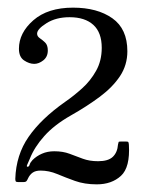

<svg xmlns="http://www.w3.org/2000/svg" viewBox="-20 -933 378 502"><path d="M317 -554.5Q316.5 -560 315.5 -561.5Q314.5 -563 309 -563H297Q291 -563 290.2 -561.8Q289.5 -560.5 288.5 -555Q287 -534.5 275 -523Q263 -511.5 236.5 -511.5Q214 -511.5 196.5 -518Q179 -524.5 161.8 -531Q144.5 -537.5 122 -537.5Q104 -537.5 89.8 -531.2Q75.5 -525 65 -514.5Q59 -508 57.5 -502.5Q56 -497 52 -497Q48.5 -497 51.5 -503.2Q54.5 -509.5 58 -518Q70 -548.5 96 -577.5Q122 -606.5 165 -631Q207.5 -655 241 -680Q274.5 -705 293.8 -734Q313 -763 313 -799Q313 -857.5 273.8 -885.2Q234.5 -913 171 -913Q105 -913 67.2 -880Q29.5 -847 29.5 -805.5Q29.5 -784 43 -775Q56.5 -766 69.5 -766Q81.5 -766 93.2 -775.2Q105 -784.5 105 -801Q105 -815 98 -821.8Q91 -828.5 84 -833.2Q77 -838 77 -845Q77 -857 101.8 -872.5Q126.5 -888 162 -888Q202 -888 224 -868Q246 -848 246 -808Q246 -774 231.2 -747.8Q216.5 -721.5 194.5 -701.8Q172.5 -682 150 -666.5Q87.5 -622.5 54.8 -575.2Q22 -528 20 -465.5Q20 -461.5 21 -459.2Q22 -457 27 -457H41.5Q47.5 -457 49.5 -459.8Q51.5 -462.5 53 -466Q57.5 -476 65.2 -481.5Q73 -487 86 -487Q108 -487 129.5 -478Q151 -469 176 -460Q201 -451 233 -451Q272 -451 296.2 -473.2Q320.5 -495.5 317 -554.5Z"/></svg>

Font: Besley
Style: Regular
Weight: 400
Designer: Owen Earl
Foundry: indestructible type*
Version: Version 4.000